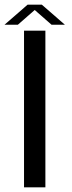

<svg xmlns="http://www.w3.org/2000/svg" viewBox="-32 -807 308 827"><path d="M71.5 0H163.5V-675H71.5ZM-12.5 -700.5H45L117.5 -764L190 -700.5H247.5L148 -787H87Z"/></svg>

Font: Anybody
Style: Regular
Weight: 400
Designer: Tyler Finck
Foundry: Etcetera Type Company
Version: Version 1.110